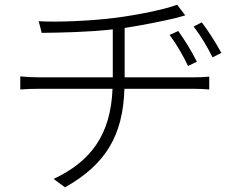

<svg xmlns="http://www.w3.org/2000/svg" viewBox="-20 -760 1040 824"><path d="M745 -627 708 -610C738 -570 766 -521 787 -477L825 -495C802 -542 768 -595 745 -627ZM846 -664 811 -646C841 -607 870 -559 892 -514L930 -533C905 -579 870 -633 846 -664ZM67 -432V-376C89 -378 121 -379 153 -379H463C455 -180 369 -67 210 8L259 44C433 -54 508 -178 514 -379H807C830 -379 859 -378 878 -376V-431C858 -429 827 -428 805 -428H515V-640C593 -652 681 -670 732 -682C746 -686 760 -690 775 -694L740 -740C692 -720 564 -695 479 -684C372 -670 221 -664 146 -669L159 -619C242 -620 360 -622 464 -634V-428H152C122 -428 86 -430 67 -432Z"/></svg>

Font: Noto Sans KR Light
Style: Regular
Weight: 300
Designer: Ryoko NISHIZUKA 西塚涼子 (kana, bopomofo & ideographs); Paul D. Hunt (Latin, Greek & Cyrillic); Sandoll Communications 산돌커뮤니
Foundry: Adobe
Version: Version 2.004;hotconv 1.0.118;makeotfexe 2.5.65603